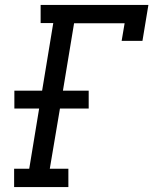

<svg xmlns="http://www.w3.org/2000/svg" viewBox="-20 -755 640 775"><path d="M37 0V-74H98L138 -317H38V-389H150L195 -662H144V-735H579L555 -590H471L483 -661H279L234 -389H338V-317H222L181 -74H256V0Z"/></svg>

Font: Iosevka Curly Slab ExObl
Style: Regular
Weight: 400
Width: 7
Italic angle: -9°
Monospace: yes
Designer: Belleve Invis
Foundry: Belleve Invis
Version: Version 11.1.0; ttfautohint (v1.8.3)